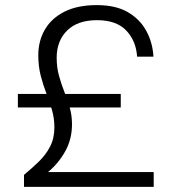

<svg xmlns="http://www.w3.org/2000/svg" viewBox="-20 -732 690 752"><path d="M74 0V-47Q105 -73 132 -99Q159 -125 176 -157.5Q193 -190 193 -233Q193 -269 183.5 -301.5Q174 -334 161.5 -366.5Q149 -399 139.5 -435.5Q130 -472 130 -516Q130 -572 156 -616.5Q182 -661 233 -686.5Q284 -712 359 -712Q433 -712 480.5 -684.5Q528 -657 553 -611Q578 -565 581 -510H517Q513 -572 474.5 -612.5Q436 -653 360 -653Q284 -653 243 -612.5Q202 -572 202 -506Q202 -468 211 -435.5Q220 -403 232 -372.5Q244 -342 253 -311Q262 -280 262 -245Q262 -187 235.5 -139.5Q209 -92 168 -58H582V0ZM50 -311V-364H453V-311Z"/></svg>

Font: Host Grotesk Light
Style: Regular
Weight: 300
Designer: Doukan Karapınar
Foundry: Element Type
Version: Version 1.003